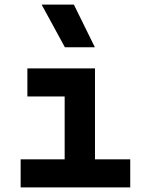

<svg xmlns="http://www.w3.org/2000/svg" viewBox="-20 -815 626 835"><path d="M261.2 0V-517.6H393.1V0ZM69.8 0V-122.1H271V0ZM383.3 0V-122.1H546.4V0ZM99.1 -395.5V-517.6H393.1V-395.5ZM262.2 -609.4 161.1 -794.9H301.3L392.6 -609.4Z"/></svg>

Font: Cascadia Mono
Style: Regular
Weight: 400
Monospace: yes
Designer: Aaron Bell
Foundry: Saja Typeworks
Version: Version 2404.023